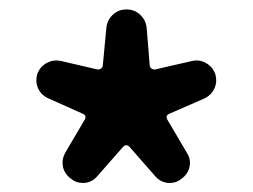

<svg xmlns="http://www.w3.org/2000/svg" viewBox="-20 -828 546 415"><path d="M190.4 -447.3Q179.7 -434.6 163.1 -432.6Q161.1 -432.6 158.2 -432.6Q144.5 -432.6 133.8 -441.4Q120.1 -451.2 116.2 -466.8Q115.2 -471.7 115.2 -476.6Q115.2 -487.3 121.1 -498L163.1 -569.3Q168 -578.1 159.2 -582L85 -615.2Q69.3 -622.1 62.5 -636.7Q58.6 -645.5 58.6 -654.3Q58.6 -661.1 60.5 -668Q66.4 -683.6 80.1 -691.4Q90.8 -697.3 101.6 -697.3Q106.4 -697.3 111.3 -696.3L191.4 -677.7Q195.3 -677.7 198.2 -679.7Q201.2 -681.6 202.1 -685.5L210 -768.6Q211.9 -785.2 224.1 -796.4Q236.3 -807.6 253.4 -807.6Q270.5 -807.6 282.7 -796.4Q294.9 -785.2 296.9 -768.6L303.7 -685.5Q304.7 -681.6 307.6 -679.7Q310.5 -677.7 314.5 -677.7L395.5 -696.3Q400.4 -697.3 405.3 -697.3Q416 -697.3 425.8 -691.4Q439.5 -683.6 445.3 -668Q447.3 -661.1 447.3 -654.3Q447.3 -645.5 443.4 -636.7Q436.5 -622.1 421.9 -615.2L345.7 -582Q336.9 -578.1 341.8 -569.3L383.8 -498Q390.6 -487.3 390.6 -476.6Q390.6 -471.7 389.6 -466.8Q385.7 -451.2 372.1 -441.4Q361.3 -432.6 347.7 -432.6Q345.7 -432.6 342.8 -432.6Q326.2 -434.6 315.4 -447.3L259.8 -510.7Q252.9 -517.6 246.1 -510.7Z"/></svg>

Font: Nico Moji
Style: Regular
Weight: 400
Version: Version 1.02